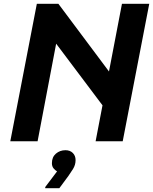

<svg xmlns="http://www.w3.org/2000/svg" viewBox="-20 -740 802 1006"><path d="M481 0 619 -720H762L623 0ZM34 0 173 -720H286L588 -316L557 -135L239 -558L282 -552L177 0ZM279 158Q270 153 261 142.5Q252 132 252 115Q252 83 273 65Q294 47 323 47Q347 47 361.5 61.5Q376 76 376 99Q376 124 362.5 145.5Q349 167 339 181L291 246H217V240Z"/></svg>

Font: Kufam SemiBold
Style: Italic
Weight: 600
Italic angle: -11°
Designer: Artur Schmal
Foundry: Original Type
Version: Version 1.301; ttfautohint (v1.8.3)